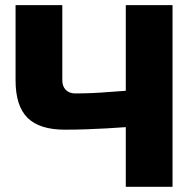

<svg xmlns="http://www.w3.org/2000/svg" viewBox="-20 -720 745 740"><path d="M40 -410.2V-700.2H220.2V-410.2Q220.2 -387.2 233.6 -373.5Q247.1 -359.9 270 -359.9Q299.8 -359.9 334 -361.3Q368.2 -362.8 397 -365.2Q431.2 -367.2 464.8 -370.1V-700.2H645V0H464.8V-230Q428.7 -227.1 389.2 -225.1Q355 -223.1 313.5 -221.7Q272 -220.2 230 -220.2Q131.8 -220.2 85.9 -266.1Q40 -312 40 -410.2Z"/></svg>

Font: Russo One
Style: Regular
Weight: 400
Designer: Jovanny lemonad
Foundry: Jovanny Lemonad
Version: Version 1.000